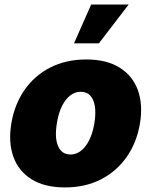

<svg xmlns="http://www.w3.org/2000/svg" viewBox="-20 -814 665 844"><path d="M265.6 9.9Q176.8 9.9 119.5 -25.4Q62.1 -60.7 39.1 -124.1Q16 -187.5 29.8 -271.3Q43.7 -355.1 87.7 -418.5Q131.7 -481.9 201 -517.2Q270.2 -552.6 359.4 -552.6Q447.8 -552.6 505.1 -517.2Q562.5 -481.9 585.8 -418.5Q609 -355.1 595.2 -271.3Q581.3 -187.5 536.9 -124.1Q492.5 -60.7 423.5 -25.4Q354.4 9.9 265.6 9.9ZM289.8 -134.9Q327.8 -134.9 356 -171.7Q384.2 -208.5 394.9 -272.7Q405.2 -337 389.4 -373.8Q373.6 -410.5 335.2 -410.5Q296.9 -410.5 268.6 -373.8Q240.4 -337 230.1 -272.7Q219.5 -208.5 235.3 -171.7Q251.1 -134.9 289.8 -134.9ZM305.4 -623.6 380.7 -794H545.5L414.8 -623.6Z"/></svg>

Font: Inter UI Black
Style: Italic
Weight: 900
Italic angle: -9.39999°
Designer: Rasmus Andersson
Foundry: rsms
Version: 3.2;8d6f07862